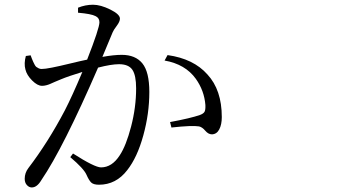

<svg xmlns="http://www.w3.org/2000/svg" viewBox="-20 -782 1540 823"><path d="M314.5 -727.5V-749Q345.7 -761.7 378.9 -761.7Q411.1 -761.7 452.6 -741.2Q494.1 -720.7 494.1 -702.1Q494.1 -689.5 480.5 -671.4Q466.8 -653.3 462.9 -643.6Q452.1 -617.2 418.9 -538.1Q467.8 -546.9 502 -546.9Q560.5 -546.9 590.3 -510.3Q620.1 -473.6 620.1 -387.7Q620.1 -294.9 594.2 -201.2Q568.4 -107.4 525.4 -52.7Q477.5 9.8 404.3 9.8Q380.9 9.8 371.1 0.5Q361.3 -8.8 350.6 -33.2Q338.9 -59.6 281.2 -108.4L293 -124Q385.7 -64.5 413.1 -64.5Q460 -64.5 493.2 -116.2Q520.5 -157.2 542 -239.7Q563.5 -322.3 563.5 -403.3Q563.5 -459 547.4 -482.9Q531.2 -506.8 490.2 -506.8Q457 -506.8 400.4 -492.2Q251 -147.5 157.2 -9.8Q138.7 21.5 116.2 21.5Q104.5 21.5 95.2 11.2Q85.9 1 85.9 -15.6Q85.9 -41 101.6 -61.5Q186.5 -172.9 257.8 -308.6Q289.1 -369.1 333 -473.6Q272.5 -455.1 242.2 -442.4Q229.5 -437.5 215.3 -431.2Q201.2 -424.8 194.3 -421.9Q187.5 -418.9 178.2 -416.5Q168.9 -414.1 160.2 -414.1Q140.6 -414.1 117.7 -437Q94.7 -460 88.9 -484.4Q82 -509.8 90.8 -542L111.3 -544.9Q112.3 -542 116.2 -531.7Q120.1 -521.5 122.1 -517.6Q124 -513.7 127.9 -505.9Q131.8 -498 135.7 -495.1Q139.6 -492.2 145.5 -489.3Q151.4 -486.3 158.2 -486.3Q172.9 -486.3 202.6 -492.2Q232.4 -498 280.8 -509.8Q329.1 -521.5 353.5 -526.4Q406.2 -661.1 406.2 -686.5Q406.2 -705.1 389.6 -712.9Q371.1 -722.7 314.5 -727.5ZM685.5 -522.5 698.2 -545.9Q809.6 -530.3 869.1 -462.9Q930.7 -396.5 930.7 -280.3Q930.7 -248 919.9 -227.5Q909.2 -207 888.7 -206.1Q873 -206.1 859.9 -221.7Q846.7 -237.3 833 -240.2Q803.7 -245.1 714.8 -235.4L709 -258.8Q797.9 -275.4 836.9 -289.1Q852.5 -294.9 856.9 -303.2Q861.3 -311.5 860.4 -332Q855.5 -393.6 819.3 -444.3Q774.4 -506.8 685.5 -522.5Z"/></svg>

Font: Bpmf Zihi Serif Regular
Style: Regular
Weight: 400
Foundry: But Ko
Version: Version 1.320